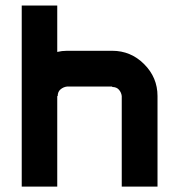

<svg xmlns="http://www.w3.org/2000/svg" viewBox="-20 -687 661 707"><path d="M190.8 -666.7V-495.8Q208.3 -500 226.7 -500H393.3Q461.7 -500 510.8 -450.8Q560 -401.7 560 -333.3V0H428.3V-333.3Q426.7 -346.7 417.9 -356.7Q409.2 -366.7 393.3 -366.7V-368.3H226.7Q213.3 -366.7 202.9 -357.9Q192.5 -349.2 192.5 -333.3H190.8V0H60V-666.7Z"/></svg>

Font: 0xA000-Squareish
Style: Squareish-Bold
Weight: 700
Version: Version 0.1